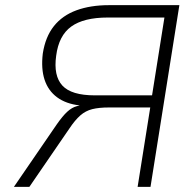

<svg xmlns="http://www.w3.org/2000/svg" viewBox="-20 -725 761 745"><path d="M34 0 200 -242Q223 -275 241 -291.5Q259 -308 278 -313L286 -315L289 -316Q236 -322 201.5 -347.5Q167 -373 153 -415.5Q139 -458 146 -517Q156 -582 189 -623.5Q222 -665 276.5 -685Q331 -705 403 -705H676L564 0H514L563 -308H403Q364 -308 338 -301.5Q312 -295 291.5 -277Q271 -259 249 -226L94 0ZM348 -355H570L618 -657H398Q305 -657 256.5 -622Q208 -587 198 -509Q187 -431 222 -393Q257 -355 348 -355Z"/></svg>

Font: Nunito Sans 7pt ExtraLight
Style: Italic
Weight: 250
Italic angle: -9°
Designer: Vernon Adams
Foundry: Vernon Adams
Version: Version 3.101;gftools[0.9.27]